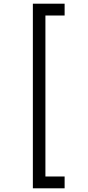

<svg xmlns="http://www.w3.org/2000/svg" viewBox="-20 -864 478 1040"><path d="M158 156V-844H330V-780H226V92H330V156Z"/></svg>

Font: Zaghawa Beria
Style: Regular
Weight: 400
Designer: Anonymous
Foundry: Designed by a volunteer who chooses to remain anonymous, in cooperation with SIL International and the Mission Protestan
Version: Version 1.001